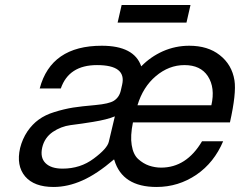

<svg xmlns="http://www.w3.org/2000/svg" viewBox="-20 -721 955 764"><path d="M738 -701 722 -631H448L464 -701ZM527 -302H821Q837 -372 807 -418Q778 -462 714 -462Q652 -462 600 -418Q549 -375 527 -302ZM229 -50Q300 -50 353 -90Q407 -130 413 -157L437 -258Q406 -245 350 -236Q308 -229 260 -223Q223 -218 190 -196Q157 -173 148 -134Q139 -94 161 -72Q183 -50 229 -50ZM509 -234Q498 -180 504 -144Q510 -106 530 -88Q550 -70 573 -62Q597 -54 621 -54Q722 -54 784 -159H868Q832 -74 762 -26Q690 23 603 23Q467 23 435 -84Q434 -85 434 -87Q365 -28 308 -3Q250 23 193 23Q116 23 80 -19Q44 -62 60 -132Q69 -168 89 -198Q109 -227 134 -245Q160 -264 196 -275Q234 -287 271 -293Q303 -298 360 -303Q414 -308 433 -320Q455 -334 461 -362L466 -384Q475 -423 450 -442.5Q425 -462 366 -462Q254 -462 222 -369H138Q183 -539 385 -539Q514 -539 542 -457Q579 -495 628 -517Q678 -539 733 -539Q807 -539 854 -502Q903 -464 913 -401Q921 -350 895 -234Z"/></svg>

Font: Miedinger
Style: Italic
Weight: 400
Italic angle: -13°
Version: Version 001.000